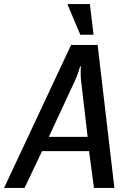

<svg xmlns="http://www.w3.org/2000/svg" viewBox="-30 -920 620 940"><path d="M363 -750 300 -900H410L428 -750ZM-10 0 318 -700H448L530 0H430L406 -180H176L90 0ZM209 -250H399L367 -525Q365 -535 365 -572Q365 -588 366 -595H362Q358 -579 355 -571Q346 -545 337 -525Z"/></svg>

Font: Scada
Style: Italic
Weight: 400
Italic angle: -10°
Designer: Jovanny Lemonad
Foundry: Jovanny Lemonad
Version: Version 4.100;PS 004.100;hotconv 1.0.88;makeotf.lib2.5.64775